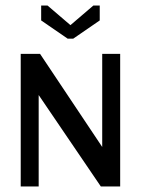

<svg xmlns="http://www.w3.org/2000/svg" viewBox="-20 -675 510 695"><path d="M225 -535 129 -601V-655H152L235 -584L318 -655H341V-601L245 -535ZM55 0V-480H125L350 -143V-480H415V0H345L120 -331V0Z"/></svg>

Font: Glametrix
Style: Bold
Weight: 700
Designer: gluk
Foundry: gluk
Version: Version 0.40